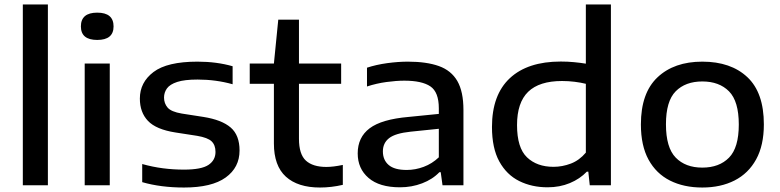

<svg xmlns="http://www.w3.org/2000/svg" viewBox="-20 -828 3485 858"><path d="M82 0V-808H194V0Z M358.5 0V-544H470.5V0ZM414.5 -649.5Q341.5 -649.5 341.5 -710Q341.5 -771.5 414.5 -771.5Q487.5 -771.5 487.5 -710Q487.5 -649.5 414.5 -649.5Z M802 10Q751 10 704 4Q657 -2 615.5 -14V-95Q662 -82 708.2 -76Q754.5 -70 802 -70Q880 -70 911.5 -91Q943 -112 943 -149Q943 -179.5 925.8 -196.2Q908.5 -213 861 -221L764 -236Q677.5 -249.5 641.2 -287.8Q605 -326 605 -387.5Q605 -460 666 -506.2Q727 -552.5 862.5 -552.5Q948 -552.5 1019.5 -532V-451.5Q944.5 -472.5 863 -472.5Q804.5 -472.5 771.8 -461.8Q739 -451 726 -432.8Q713 -414.5 713 -392Q713 -366 729 -347.2Q745 -328.5 792.5 -320.5L889 -305.5Q971 -292.5 1010.8 -258.2Q1050.5 -224 1050.5 -155.5Q1050.5 -79.5 988.5 -34.8Q926.5 10 802 10Z M1410 10Q1311 10 1257.5 -38.5Q1204 -87 1204 -187V-453.5H1096V-544H1204L1223.5 -740H1316V-544H1504.5V-453.5H1316V-208Q1316 -138.5 1347 -110.2Q1378 -82 1438.5 -82Q1469 -82 1512 -91V-2Q1460.5 10 1410 10Z M1767.5 9Q1675.5 9 1627 -32.8Q1578.5 -74.5 1578.5 -142.5Q1578.5 -214.5 1632 -254.8Q1685.5 -295 1806 -305.5L1941 -319V-344Q1941 -416.5 1903.2 -442Q1865.5 -467.5 1786.5 -467.5Q1751.5 -467.5 1707 -461.5Q1662.5 -455.5 1620 -441.5V-525.5Q1661 -539 1710.2 -545.8Q1759.5 -552.5 1802.5 -552.5Q1886 -552.5 1941.2 -532.8Q1996.5 -513 2023.8 -465.8Q2051 -418.5 2051 -336.5V0H1957.5L1949.5 -58.5H1943.5Q1913 -26.5 1866.5 -8.8Q1820 9 1767.5 9ZM1691 -151.5Q1691 -113 1716.8 -90.8Q1742.5 -68.5 1797.5 -68.5Q1836 -68.5 1873.5 -82.5Q1911 -96.5 1941 -125V-252.5L1814.5 -239.5Q1747 -232.5 1719 -210.8Q1691 -189 1691 -151.5Z M2427 9Q2356.5 9 2300.2 -19Q2244 -47 2211.2 -106.5Q2178.5 -166 2178.5 -260.5Q2178.5 -404 2258.2 -478.5Q2338 -553 2486 -553Q2516.5 -553 2545.2 -550.2Q2574 -547.5 2598 -543.5V-808H2710V0H2615.5L2609 -61H2602.5Q2571.5 -28.5 2526.5 -9.8Q2481.5 9 2427 9ZM2453.5 -82.5Q2493 -82.5 2531 -97Q2569 -111.5 2598 -146V-453.5Q2576 -459 2548.2 -462.5Q2520.5 -466 2491.5 -466Q2390 -466 2340.2 -417.8Q2290.5 -369.5 2290.5 -269Q2290.5 -167.5 2335 -125Q2379.5 -82.5 2453.5 -82.5Z M3118.5 10Q3036 10 2974.2 -21Q2912.5 -52 2878.2 -114.5Q2844 -177 2844 -272Q2844 -412.5 2918.2 -482.5Q2992.5 -552.5 3118.5 -552.5Q3246 -552.5 3319.8 -483.2Q3393.5 -414 3393.5 -272Q3393.5 -178.5 3359 -115.8Q3324.5 -53 3262.5 -21.5Q3200.5 10 3118.5 10ZM3118.5 -79Q3194 -79 3237.8 -123.5Q3281.5 -168 3281.5 -271.5Q3281.5 -375.5 3237.8 -419.8Q3194 -464 3118.5 -464Q3043 -464 2999.5 -420Q2956 -376 2956 -272.5Q2956 -168.5 2999.5 -123.8Q3043 -79 3118.5 -79Z"/></svg>

Font: Encode Sans Expanded Expanded Medium
Style: Regular
Weight: 500
Width: 7
Designer: Multiple Designers
Foundry: Impallari Type
Version: Version 3.000; ttfautohint (v1.8.3) -l 8 -r 50 -G 200 -x 14 